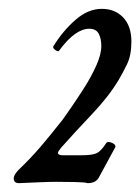

<svg xmlns="http://www.w3.org/2000/svg" viewBox="-20 -665 317 434"><path d="M23 -251Q11 -251 11 -262Q11 -269 21 -280Q50 -308 71 -332.5Q92 -357 122 -395Q127 -402 140.5 -421.5Q154 -441 170 -466Q186 -491 197.5 -516.5Q209 -542 209 -561Q209 -578 203 -589Q197 -600 182 -600Q150 -600 114 -551Q112 -547 105 -552Q98 -557 101 -561Q122 -595 150.5 -620Q179 -645 210 -645Q240 -645 258.5 -625.5Q277 -606 277 -571Q277 -540 267 -519.5Q257 -499 248 -484Q226 -447 188 -407Q150 -367 118 -331Q111 -322 111 -320Q111 -314 122 -314H163Q188 -314 198 -318.5Q208 -323 219 -340Q221 -344 225 -344Q230 -344 235.5 -341Q241 -338 241 -333L203 -263Q196 -251 178 -251Q173 -253 151 -253.5Q129 -254 108 -254Q92 -254 68.5 -253Q45 -252 23 -251Z"/></svg>

Font: Junicode Two Beta Condensed Medium
Style: Italic
Weight: 500
Width: 3
Italic angle: -9°
Version: Version 1.053; ttfautohint (v1.8.4)